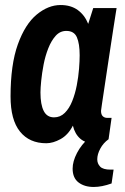

<svg xmlns="http://www.w3.org/2000/svg" viewBox="-20 -558 496 764"><path d="M164 12Q97 12 59.5 -34.5Q22 -81 22 -174Q22 -301 51 -381.5Q80 -462 126 -500Q172 -538 221 -538Q262 -538 289.5 -518Q317 -498 331 -463L351 -526H444Q444 -526 440.5 -504.5Q437 -483 431.5 -447Q426 -411 419.5 -368.5Q413 -326 406.5 -282.5Q400 -239 394.5 -202.5Q389 -166 385.5 -142.5Q382 -119 382 -117Q382 -102 389 -95.5Q396 -89 406 -89H424L412 -4Q403 1 388.5 6.5Q374 12 353 12Q320 12 299 -6.5Q278 -25 270 -58Q251 -21 221 -4.5Q191 12 164 12ZM195 -91Q220 -91 238 -109Q256 -127 267.5 -156Q279 -185 285.5 -218.5Q292 -252 294.5 -284Q297 -316 297 -338Q297 -384 286 -409.5Q275 -435 244 -435Q219 -435 201.5 -415.5Q184 -396 172 -365.5Q160 -335 153.5 -301Q147 -267 144 -237Q141 -207 141 -190Q141 -142 154 -116.5Q167 -91 195 -91ZM353 186Q316 186 292.5 168Q269 150 269 113Q269 84 286.5 50.5Q304 17 333 -8H411L412 -4Q391 11 379 33.5Q367 56 367 76Q367 93 378.5 105Q390 117 420 117H432L424 172Q385 186 353 186Z"/></svg>

Font: Archivo Narrow
Style: Bold Italic
Weight: 700
Italic angle: -8°
Designer: Hector Gatti
Foundry: Omnibus-Type
Version: Version 3.002